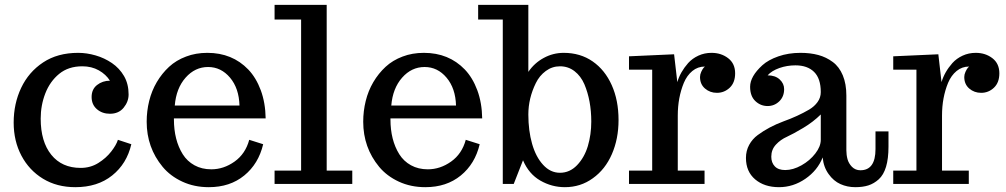

<svg xmlns="http://www.w3.org/2000/svg" viewBox="-20 -755 4128 788"><path d="M289.1 13.2Q213.4 13.2 156.5 -21.5Q99.6 -56.2 67.9 -116.2Q36.1 -176.3 36.1 -252Q36.1 -329.6 66.9 -394.5Q97.7 -459.5 157 -498.8Q216.3 -538.1 300.8 -538.1Q335.9 -538.1 372.3 -527.6Q408.7 -517.1 439.5 -496.1Q470.2 -475.1 489 -442.9Q507.8 -410.6 507.8 -367.2Q507.8 -337.9 487.5 -313Q467.3 -288.1 431.2 -288.1Q399.4 -288.1 377.7 -306.9Q356 -325.7 356 -356.9Q356 -388.7 378.4 -406.2Q400.9 -423.8 431.2 -423.8Q415 -449.7 385.5 -466.3Q356 -482.9 317.9 -482.9Q260.7 -482.9 222.9 -451.9Q185.1 -420.9 166 -371.8Q147 -322.8 147 -268.1Q147 -173.8 190.4 -119.9Q233.9 -65.9 311 -65.9Q351.1 -65.9 383.3 -85.9Q415.5 -106 436.5 -133.1Q457.5 -160.2 463.9 -181.2L519 -163.1Q500.5 -83 440.4 -34.9Q380.4 13.2 289.1 13.2Z M836.9 13.2Q777.3 13.2 728.3 -9.5Q679.2 -32.2 647.5 -70.3Q582 -149.4 582 -255.4Q582 -299.3 592.3 -340.8Q602.5 -382.3 623.5 -418Q644.5 -453.6 673.8 -480.7Q703.1 -507.8 743.7 -522.9Q783.2 -538.1 831.1 -538.1Q933.1 -538.1 999 -469.7Q1031.2 -436 1050.3 -384.5Q1069.3 -333 1070.3 -269H693.8V-265.1Q693.8 -180.2 730 -122.1Q748 -93.3 778.1 -76.7Q808.1 -60.1 847.2 -60.1Q897.9 -60.1 942.6 -91.8Q987.3 -123.5 1002.9 -181.2L1060.1 -163.1Q1041 -82.5 982.4 -34.7Q923.8 13.2 836.9 13.2ZM697.3 -321.8H962.9Q960.9 -392.6 924.1 -436.3Q887.2 -480 834 -480Q780.3 -480 741.7 -436.3Q703.1 -392.6 697.3 -321.8Z M1106.9 0V-54.7H1215.8V-674.8H1106.9V-734.9H1320.8V-54.7H1425.8V0Z M1725.6 13.2Q1666 13.2 1616.9 -9.5Q1567.9 -32.2 1536.1 -70.3Q1470.7 -149.4 1470.7 -255.4Q1470.7 -299.3 1481 -340.8Q1491.2 -382.3 1512.2 -418Q1533.2 -453.6 1562.5 -480.7Q1591.8 -507.8 1632.3 -522.9Q1671.9 -538.1 1719.7 -538.1Q1821.8 -538.1 1887.7 -469.7Q1919.9 -436 1939 -384.5Q1958 -333 1959 -269H1582.5V-265.1Q1582.5 -180.2 1618.7 -122.1Q1636.7 -93.3 1666.7 -76.7Q1696.8 -60.1 1735.8 -60.1Q1786.6 -60.1 1831.3 -91.8Q1876 -123.5 1891.6 -181.2L1948.7 -163.1Q1929.7 -82.5 1871.1 -34.7Q1812.5 13.2 1725.6 13.2ZM1585.9 -321.8H1851.6Q1849.6 -392.6 1812.7 -436.3Q1775.9 -480 1722.7 -480Q1668.9 -480 1630.4 -436.3Q1591.8 -392.6 1585.9 -321.8Z M2298.3 13.2Q2244.6 13.2 2197.5 -13.9Q2150.4 -41 2126.5 -97.2L2088.4 0H2043.5V-674.8H1942.4V-734.9H2148.4V-460Q2173.3 -496.6 2211.7 -517.3Q2250 -538.1 2293.5 -538.1Q2361.8 -538.1 2412.4 -502.9Q2462.9 -467.8 2490.7 -405.5Q2518.6 -343.3 2518.6 -262.2Q2518.6 -185.1 2491.2 -122.3Q2463.9 -59.6 2413.1 -23.4Q2362.8 13.2 2298.3 13.2ZM2278.3 -45.9Q2318.4 -45.9 2348.4 -77.1Q2378.4 -108.4 2392.6 -155.3Q2406.7 -203.1 2406.7 -255.9Q2406.7 -342.3 2378.4 -409.2Q2363.8 -442.9 2337.9 -462.9Q2312 -482.9 2278.3 -482.9Q2246.1 -482.9 2220 -463.6Q2193.8 -444.3 2179.2 -414.1Q2148.4 -351.6 2148.4 -285.2Q2148.4 -218.8 2163.8 -164.8Q2179.2 -110.8 2209 -78.6Q2238.8 -45.9 2278.3 -45.9Z M2561.5 0V-54.7H2656.7V-469.2H2561.5V-523.9L2746.6 -532.2L2759.8 -418Q2772 -459.5 2804.2 -496.1Q2821.3 -515.1 2846.2 -526.6Q2871.1 -538.1 2900.4 -538.1Q2939.9 -538.1 2968.5 -516.1Q2997.1 -494.1 2997.1 -454.1Q2997.1 -416 2974.9 -395Q2952.6 -374 2922.4 -374Q2894 -374 2873.5 -391.6Q2853 -409.2 2853 -439Q2853 -449.2 2857.9 -460Q2862.8 -470.7 2867.7 -476.6L2873 -481.9Q2843.8 -481.9 2821.5 -463.6Q2799.3 -445.3 2786.6 -415Q2761.7 -354.5 2761.7 -280.8V-54.7H2871.6V0Z M3177.2 13.2Q3117.2 13.2 3079.3 -18.8Q3041.5 -50.8 3041.5 -106.9Q3041.5 -136.2 3054.7 -160.4Q3067.9 -184.6 3089.8 -200.7Q3135.3 -234.4 3195.3 -256.8Q3253.9 -277.8 3300.8 -305.2Q3322.3 -317.9 3335.4 -336.2Q3348.6 -354.5 3348.6 -377Q3348.6 -432.6 3321.3 -459.7Q3293.9 -486.8 3244.6 -486.8Q3210 -486.8 3178.7 -475.8Q3147.5 -464.8 3130.4 -445.8Q3161.6 -445.8 3179.9 -429Q3198.2 -412.1 3198.2 -389.2Q3198.2 -358.4 3178.2 -339.1Q3158.2 -319.8 3130.4 -319.8Q3101.6 -319.8 3080.1 -340.1Q3058.6 -360.4 3058.6 -398.9Q3058.6 -441.4 3108.9 -487.3Q3133.3 -509.3 3174.6 -523.7Q3215.8 -538.1 3265.6 -538.1Q3305.7 -538.1 3338.4 -529.3Q3371.1 -520.5 3397.9 -500.5Q3424.3 -481 3439 -445.8Q3453.6 -410.6 3453.6 -362.8V-138.2Q3453.6 -119.1 3458.3 -101.8Q3462.9 -84.5 3476.6 -70.3Q3490.7 -56.2 3511.2 -56.2Q3573.2 -56.2 3573.2 -143.1V-215.8H3626.5V-152.8Q3626.5 -55.2 3586.4 -19Q3566.9 -1.5 3543.9 5.9Q3521 13.2 3490.2 13.2Q3457.5 13.2 3429.2 0.5Q3400.9 -12.2 3380.9 -40.5Q3359.9 -69.3 3356.4 -108.9Q3335.4 -55.7 3285.4 -21.2Q3235.4 13.2 3177.2 13.2ZM3202.6 -57.1Q3234.9 -57.1 3269.3 -76.4Q3303.7 -95.7 3326.2 -125Q3348.6 -153.8 3348.6 -181.2V-285.2Q3317.4 -254.4 3276.6 -230Q3235.8 -205.6 3210 -193.8Q3183.6 -182.1 3164.6 -161.6Q3145.5 -141.1 3145.5 -111.8Q3145.5 -87.4 3159.9 -72.3Q3174.3 -57.1 3202.6 -57.1Z M3646 0V-54.7H3741.2V-469.2H3646V-523.9L3831.1 -532.2L3844.2 -418Q3856.4 -459.5 3888.7 -496.1Q3905.8 -515.1 3930.7 -526.6Q3955.6 -538.1 3984.9 -538.1Q4024.4 -538.1 4053 -516.1Q4081.5 -494.1 4081.5 -454.1Q4081.5 -416 4059.3 -395Q4037.1 -374 4006.8 -374Q3978.5 -374 3958 -391.6Q3937.5 -409.2 3937.5 -439Q3937.5 -449.2 3942.4 -460Q3947.3 -470.7 3952.1 -476.6L3957.5 -481.9Q3928.2 -481.9 3906 -463.6Q3883.8 -445.3 3871.1 -415Q3846.2 -354.5 3846.2 -280.8V-54.7H3956.1V0Z"/></svg>

Font: Trocchi
Style: Regular
Weight: 400
Designer: Vernon Adams
Foundry: Vernon Adams
Version: Version 1.101; ttfautohint (v1.8.4.7-5d5b);gftools[0.9.27]